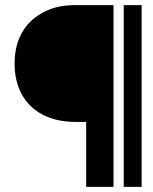

<svg xmlns="http://www.w3.org/2000/svg" viewBox="-20 -731 597 751"><path d="M37 -482C37 -449 42 -419 52 -391C83 -306 161 -254 277 -254H317V0H424V-711H277C238 -711 204 -706 174 -694C92 -662 37 -593 37 -482ZM464 0H534V-711H464Z"/></svg>

Font: Aerodynamic
Style: Regular
Weight: 500
Designer: Google
Version: Version 2.000980; 2014